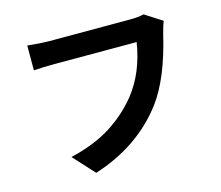

<svg xmlns="http://www.w3.org/2000/svg" viewBox="-107 -870 1215 1054"><g transform="rotate(-15 500.0 -342.5)"><path d="M889 -666Q878 -641 867 -596Q811 -358 717 -232Q570 -37 315 44L206 -75Q345 -108 438 -167.5Q531 -227 598 -310Q689 -425 715 -592H249Q182 -592 130 -588V-729Q210 -721 250 -721H712Q760 -721 791 -729Z"/></g></svg>

Font: Swei Fan Sans CJK TC
Style: Bold
Weight: 700
Version: Version 2.130